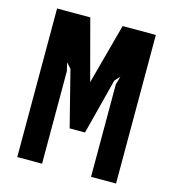

<svg xmlns="http://www.w3.org/2000/svg" viewBox="-108 -815 816 905"><g transform="rotate(15 300.0 -362.5)"><path d="M59 -725H221L299.5 -430L379 -725H541V0H419V-451L430.5 -492L407.5 -466.5L337.5 -194.5H262.5L193.5 -466.5L170.5 -492L180 -451V0H59Z"/></g></svg>

Font: JuliaMono
Style: Bold
Weight: 700
Monospace: yes
Designer: cormullion
Foundry: corm
Version: Version 0.055; ttfautohint (v1.8.4)